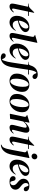

<svg xmlns="http://www.w3.org/2000/svg" viewBox="1954 -2705 991 4939"><g transform="rotate(90 2449.5 -235.5)"><path d="M144 15Q113 15 92.5 -1.5Q72 -18 72 -50Q72 -70 76 -93.5Q80 -117 85 -144L154 -460H71L74 -472L110 -476Q138 -479 159 -490Q180 -501 199 -521L295 -618H310L282 -481H391L386 -460H277L208 -127Q204 -108 202 -94.5Q200 -81 200 -72Q200 -62 206 -56Q212 -50 219 -50Q233 -50 249 -61.5Q265 -73 289 -96L301 -86Q276 -49 236 -17Q196 15 144 15Z M556 15Q481 15 434 -34Q387 -83 387 -173Q387 -237 409 -295Q431 -353 470.5 -398.5Q510 -444 562 -470Q614 -496 675 -496Q738 -496 771.5 -467.5Q805 -439 805 -392Q805 -353 768.5 -315Q732 -277 666 -246.5Q600 -216 511 -200Q512 -131 541 -99Q570 -67 621 -67Q664 -67 700 -90.5Q736 -114 761 -146L771 -139Q751 -100 719.5 -65Q688 -30 647 -7.5Q606 15 556 15ZM668 -469Q645 -469 618.5 -449Q592 -429 568.5 -394.5Q545 -360 529.5 -315.5Q514 -271 511 -221Q621 -251 667.5 -300Q714 -349 714 -411Q714 -441 701 -455Q688 -469 668 -469Z M900 15Q867 15 847.5 -2Q828 -19 828 -51Q828 -69 832 -94.5Q836 -120 844 -160L901 -436Q909 -474 914.5 -505Q920 -536 927 -575Q934 -615 895 -629L878 -635L880 -645L1076 -701L1082 -694L959 -114Q956 -99 954 -87.5Q952 -76 952 -68Q952 -46 971 -46Q996 -46 1044 -91L1054 -83Q1029 -46 991 -15.5Q953 15 900 15Z M1271 15Q1196 15 1149 -34Q1102 -83 1102 -173Q1102 -237 1124 -295Q1146 -353 1185.5 -398.5Q1225 -444 1277 -470Q1329 -496 1390 -496Q1453 -496 1486.5 -467.5Q1520 -439 1520 -392Q1520 -353 1483.5 -315Q1447 -277 1381 -246.5Q1315 -216 1226 -200Q1227 -131 1256 -99Q1285 -67 1336 -67Q1379 -67 1415 -90.5Q1451 -114 1476 -146L1486 -139Q1466 -100 1434.5 -65Q1403 -30 1362 -7.5Q1321 15 1271 15ZM1383 -469Q1360 -469 1333.5 -449Q1307 -429 1283.5 -394.5Q1260 -360 1244.5 -315.5Q1229 -271 1226 -221Q1336 -251 1382.5 -300Q1429 -349 1429 -411Q1429 -441 1416 -455Q1403 -469 1383 -469Z M1462 240Q1420 240 1386 221Q1352 202 1352 167Q1352 141 1369 127Q1386 113 1409 113Q1432 113 1451.5 125Q1471 137 1486 167L1496 192Q1502 203 1510 204.5Q1518 206 1525 194Q1530 185 1534 173.5Q1538 162 1544 145Q1558 111 1568.5 62.5Q1579 14 1588 -45Q1604 -143 1619 -246Q1634 -349 1650 -463H1569L1571 -472L1610 -476Q1634 -479 1646 -492Q1658 -505 1665 -530Q1692 -617 1752 -664Q1812 -711 1900 -711Q1950 -711 1981 -689.5Q2012 -668 2012 -635Q2012 -608 1995 -592Q1978 -576 1954 -576Q1907 -576 1876 -639L1872 -655Q1863 -676 1851.5 -675.5Q1840 -675 1832 -660Q1815 -636 1801 -593Q1787 -550 1776 -481H1898L1893 -460L1773 -461Q1757 -355 1741.5 -248.5Q1726 -142 1708 -44Q1694 30 1671.5 84.5Q1649 139 1611 177Q1580 208 1541.5 224Q1503 240 1462 240Z M2061 15Q2009 15 1966 -5.5Q1923 -26 1898 -67.5Q1873 -109 1873 -173Q1873 -237 1894.5 -295Q1916 -353 1955 -398.5Q1994 -444 2046 -470Q2098 -496 2159 -496Q2212 -496 2253.5 -475.5Q2295 -455 2319.5 -414Q2344 -373 2344 -309Q2344 -246 2322.5 -187.5Q2301 -129 2262.5 -83.5Q2224 -38 2172.5 -11.5Q2121 15 2061 15ZM2073 -5Q2104 -5 2129.5 -33.5Q2155 -62 2174 -109.5Q2193 -157 2203 -214.5Q2213 -272 2213 -329Q2213 -412 2196 -444Q2179 -476 2152 -476Q2120 -476 2093 -448Q2066 -420 2046 -373Q2026 -326 2015 -269Q2004 -212 2004 -155Q2004 -70 2024 -37.5Q2044 -5 2073 -5Z M2584 15Q2532 15 2489 -5.5Q2446 -26 2421 -67.5Q2396 -109 2396 -173Q2396 -237 2417.5 -295Q2439 -353 2478 -398.5Q2517 -444 2569 -470Q2621 -496 2682 -496Q2735 -496 2776.5 -475.5Q2818 -455 2842.5 -414Q2867 -373 2867 -309Q2867 -246 2845.5 -187.5Q2824 -129 2785.5 -83.5Q2747 -38 2695.5 -11.5Q2644 15 2584 15ZM2596 -5Q2627 -5 2652.5 -33.5Q2678 -62 2697 -109.5Q2716 -157 2726 -214.5Q2736 -272 2736 -329Q2736 -412 2719 -444Q2702 -476 2675 -476Q2643 -476 2616 -448Q2589 -420 2569 -373Q2549 -326 2538 -269Q2527 -212 2527 -155Q2527 -70 2547 -37.5Q2567 -5 2596 -5Z M2916 7 2907 0 2984 -368Q2993 -407 2956 -424L2939 -432L2940 -442L3126 -497L3135 -489L3112 -368Q3164 -427 3218 -461.5Q3272 -496 3320 -496Q3352 -496 3373 -476.5Q3394 -457 3394 -416Q3394 -395 3390 -372.5Q3386 -350 3380 -326L3327 -113Q3323 -97 3321 -86.5Q3319 -76 3319 -68Q3319 -47 3336 -47Q3364 -47 3407 -92L3417 -82Q3392 -45 3351 -15Q3310 15 3260 15Q3227 15 3209 -0.5Q3191 -16 3191 -44Q3191 -65 3196 -87.5Q3201 -110 3207 -134L3246 -290Q3254 -322 3259 -347Q3264 -372 3264 -393Q3264 -411 3256 -418.5Q3248 -426 3234 -426Q3210 -426 3177.5 -405Q3145 -384 3106 -339L3078 -213Q3067 -160 3057 -107Q3047 -54 3037 0Z M3566 15Q3535 15 3514.5 -1.5Q3494 -18 3494 -50Q3494 -70 3498 -93.5Q3502 -117 3507 -144L3576 -460H3493L3496 -472L3532 -476Q3560 -479 3581 -490Q3602 -501 3621 -521L3717 -618H3732L3704 -481H3813L3808 -460H3699L3630 -127Q3626 -108 3624 -94.5Q3622 -81 3622 -72Q3622 -62 3628 -56Q3634 -50 3641 -50Q3655 -50 3671 -61.5Q3687 -73 3711 -96L3723 -86Q3698 -49 3658 -17Q3618 15 3566 15Z M4000 -552Q3972 -552 3951 -570.5Q3930 -589 3930 -620Q3930 -655 3954.5 -677.5Q3979 -700 4010 -700Q4040 -700 4059.5 -681Q4079 -662 4079 -632Q4079 -598 4055 -575Q4031 -552 4000 -552ZM3704 239 3701 224Q3725 214 3744 202Q3763 190 3776 165Q3793 135 3807.5 83.5Q3822 32 3837 -50L3896 -365Q3905 -407 3864 -426L3850 -432L3851 -443L4038 -497L4046 -489L3961 -54Q3932 94 3863 164Q3835 195 3795 215Q3755 235 3704 239Z M4256 15Q4181 15 4134 -34Q4087 -83 4087 -173Q4087 -237 4109 -295Q4131 -353 4170.5 -398.5Q4210 -444 4262 -470Q4314 -496 4375 -496Q4438 -496 4471.5 -467.5Q4505 -439 4505 -392Q4505 -353 4468.5 -315Q4432 -277 4366 -246.5Q4300 -216 4211 -200Q4212 -131 4241 -99Q4270 -67 4321 -67Q4364 -67 4400 -90.5Q4436 -114 4461 -146L4471 -139Q4451 -100 4419.5 -65Q4388 -30 4347 -7.5Q4306 15 4256 15ZM4368 -469Q4345 -469 4318.5 -449Q4292 -429 4268.5 -394.5Q4245 -360 4229.5 -315.5Q4214 -271 4211 -221Q4321 -251 4367.5 -300Q4414 -349 4414 -411Q4414 -441 4401 -455Q4388 -469 4368 -469Z M4652 15Q4589 15 4550 -10Q4511 -35 4511 -81Q4511 -105 4528 -123Q4545 -141 4572 -141Q4622 -141 4634 -80L4640 -52Q4645 -31 4652.5 -18Q4660 -5 4682 -5Q4707 -5 4726 -26Q4745 -47 4745 -84Q4745 -112 4727.5 -138Q4710 -164 4669 -195Q4628 -227 4603 -261.5Q4578 -296 4578 -344Q4578 -386 4599.5 -420.5Q4621 -455 4662 -475.5Q4703 -496 4759 -496Q4824 -496 4861.5 -470Q4899 -444 4899 -403Q4899 -381 4886 -366.5Q4873 -352 4847 -352Q4799 -352 4782 -410L4772 -438Q4767 -458 4760 -466Q4753 -474 4738 -474Q4722 -474 4705 -456.5Q4688 -439 4688 -401Q4688 -365 4709.5 -335.5Q4731 -306 4774 -274Q4818 -241 4838.5 -210Q4859 -179 4859 -135Q4859 -94 4835 -60Q4811 -26 4765 -5.5Q4719 15 4652 15Z"/></g></svg>

Font: DeepMind Serif Display
Style: Italic
Weight: 400
Italic angle: -12°
Designer: Frank Grießhammer / Modifications: Colophon Foundry
Foundry: Colophon Foundry
Version: Version 5.003; ttfautohint (v1.8.2)